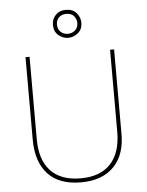

<svg xmlns="http://www.w3.org/2000/svg" viewBox="-58 -900 728 950"><g transform="rotate(-5 306.0 -424.5)"><path d="M525.9 -229Q528.8 -117.7 471.2 -57.1Q413.1 3.9 306.2 3.9Q197.8 3.9 142.1 -56.2Q85.9 -116.7 85.9 -229V-637.2H106V-229Q105.5 -126 156.7 -70.8Q208 -16.1 306.2 -16.1Q403.3 -16.1 454.6 -70.8Q505.9 -126 505.9 -229V-637.2H525.9ZM305.2 -853Q339.8 -853 357.9 -831.1Q376 -809.6 376 -783.2Q376 -750 353.5 -731.9Q331.1 -713.9 305.2 -713.9Q279.3 -713.9 256.8 -732.4Q234.9 -751 234.9 -784.2Q234.9 -813.5 253.9 -833Q272.9 -853 305.2 -853ZM305.2 -833Q282.2 -833 268.6 -819.3Q254.9 -805.7 254.9 -784.2Q254.9 -760.7 270 -747.1Q284.7 -733.9 305.2 -733.9Q324.7 -733.9 340.3 -746.6Q356 -759.3 356 -783.2Q356 -802.7 343.3 -817.9Q330.6 -833 305.2 -833Z"/></g></svg>

Font: Datalegreya
Style: Dot
Weight: 700
Designer: Figs Lab
Foundry: Figs Lab
Version: Version 1.002;PS 001.002;hotconv 1.0.70;makeotf.lib2.5.58329